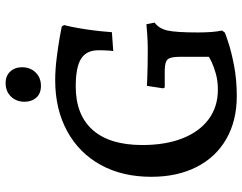

<svg xmlns="http://www.w3.org/2000/svg" viewBox="-112 -760 884 701"><g transform="rotate(-90 330.5 -410.0)"><path d="M35 -300Q35 -406 78.5 -485Q122 -564 202 -607.5Q282 -651 388 -651Q426 -651 469.5 -645.5Q513 -640 544 -634.5Q575 -629 584 -627L589 -618Q587 -612 582 -588Q577 -564 571.5 -525.5Q566 -487 563 -444L494 -439Q495 -443 496 -458Q497 -473 497 -493Q497 -537 466 -556.5Q435 -576 365 -576Q261 -576 206 -514Q151 -452 151 -333Q151 -248 175.5 -186Q200 -124 245.5 -90.5Q291 -57 353 -57Q385 -57 411.5 -64.5Q438 -72 453.5 -79.5Q469 -87 473 -90V-199Q473 -231 463 -241Q453 -251 423 -251H361L358 -257L367 -316Q379 -316 390 -315Q442 -313 500 -313Q528 -313 556 -315Q584 -317 592 -318L598 -288Q576 -272 569 -240.5Q562 -209 562 -130Q562 -74 569 -42L562 -32Q562 -31 527.5 -19.5Q493 -8 441.5 2Q390 12 330 12Q240 12 173.5 -26Q107 -64 71 -134.5Q35 -205 35 -300ZM309 -763Q309 -793 328 -812.5Q347 -832 377 -832Q404 -832 419.5 -815Q435 -798 435 -772Q435 -742 416 -722.5Q397 -703 367 -703Q339 -703 324 -720Q309 -737 309 -763Z"/></g></svg>

Font: Alegreya Medium
Style: Regular
Weight: 500
Designer: Juan Pablo del Peral
Foundry: Huerta Tipografica
Version: Version 2.007; ttfautohint (v1.6)